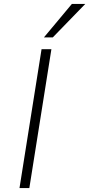

<svg xmlns="http://www.w3.org/2000/svg" viewBox="-20 -955 453 975"><path d="M79 0 191 -705H241L129 0ZM203 -765 345 -935H413L248 -765Z"/></svg>

Font: Nunito Sans 7pt ExtraLight
Style: Italic
Weight: 250
Italic angle: -9°
Designer: Vernon Adams
Foundry: Vernon Adams
Version: Version 3.101;gftools[0.9.27]